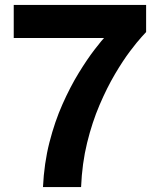

<svg xmlns="http://www.w3.org/2000/svg" viewBox="-20 -760 638 780"><path d="M309.4 0H154.6Q159.2 -96.8 180.8 -181.4Q202.4 -266 234 -336.9Q265.6 -407.8 299.9 -463.7Q334.2 -519.6 364 -558.3Q393.8 -597 412.8 -617.3Q431.8 -637.6 431.8 -637.6L473 -605.6H35.8V-740H573.6V-629.8Q573.6 -629.8 555.4 -610Q537.2 -590.2 508.4 -552.1Q479.6 -514 447.1 -459Q414.6 -404 384.5 -333.7Q354.4 -263.4 333.9 -179.9Q313.4 -96.4 309.4 0Z"/></svg>

Font: Be Vietnam Pro Variable Thin
Style: Regular
Weight: 100
Designer: Lam Bao, Tony Le, Vietanh Nguyen
Foundry: Yellow Type Foundry
Version: Version 1.002